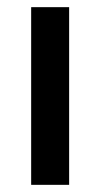

<svg xmlns="http://www.w3.org/2000/svg" viewBox="-20 -516 280 536"><path d="M67 0V-496H173V0Z"/></svg>

Font: Firefly Display Medium
Style: Regular
Weight: 500
Designer: Colophon Foundry, Jonny Pinhorn
Foundry: Colophon Foundry
Version: Version 1.200; ttfautohint (v1.8.3)